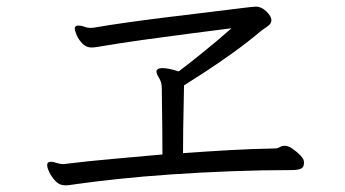

<svg xmlns="http://www.w3.org/2000/svg" viewBox="-20 -621 1040 578"><path d="M895 -130Q895 -117 885.5 -113Q876 -109 859 -109Q769 -109 676.5 -105.5Q584 -102 496.5 -96Q409 -90 334 -82Q259 -74 204 -66Q186 -63 177 -63Q175 -63 172.5 -63.5Q170 -64 168 -64Q156 -66 145.5 -77.5Q135 -89 128.5 -102.5Q122 -116 122 -124Q122 -134 133 -134Q137 -134 141.5 -133Q146 -132 152 -130Q161 -127 171 -127Q174 -127 176.5 -127.5Q179 -128 180 -128Q245 -136 318.5 -142.5Q392 -149 469 -156Q469 -197 468.5 -240.5Q468 -284 467.5 -316Q467 -348 467 -356Q467 -373 459 -386Q451 -399 451 -406V-408Q454 -416 469 -416Q487 -416 518 -406Q547 -428 590.5 -463Q634 -498 677 -536Q622 -529 552.5 -520Q483 -511 411 -501Q339 -491 275 -480Q269 -479 264.5 -478.5Q260 -478 255 -478Q240 -478 228.5 -489.5Q217 -501 211 -515Q205 -529 205 -535Q205 -541 210 -543Q212 -544 216 -544Q222 -544 229.5 -542Q237 -540 242 -538Q244 -538 247 -537.5Q250 -537 253 -537Q257 -537 260 -537.5Q263 -538 264 -538Q310 -546 367.5 -554Q425 -562 486 -569.5Q547 -577 601 -583.5Q655 -590 694.5 -595Q734 -600 748 -601H751Q767 -601 782 -586.5Q797 -572 797 -560Q797 -550 787 -543Q777 -536 766 -528Q727 -495 682.5 -463Q638 -431 598 -405Q558 -379 534 -364Q534 -347 533 -310.5Q532 -274 531.5 -233Q531 -192 531 -160Q601 -165 670.5 -169Q740 -173 805 -174H807Q815 -174 822 -178Q829 -182 836 -182H838Q848 -182 861 -173Q874 -164 884.5 -153Q895 -142 895 -134Z"/></svg>

Font: QiushuiShotai
Style: Regular
Weight: 600
Designer: Fontworks Inc.
Foundry: Fontworks Inc.
Version: Version 1.250